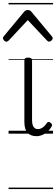

<svg xmlns="http://www.w3.org/2000/svg" viewBox="-58 -905 379 1300"><path d="M189 17Q169 17 153.5 11Q138 5 127.5 -7Q117 -19 112 -37.5Q107 -56 107 -81V-496Q107 -506 113 -510.5Q119 -515 132 -515Q146 -515 152.5 -510.5Q159 -506 159 -496V-93Q159 -73 163 -59.5Q167 -46 176 -38.5Q185 -31 199 -31Q210 -31 220 -35.5Q230 -40 240.5 -49.5Q251 -59 261 -74Q266 -80 272.5 -79.5Q279 -79 286 -72Q292 -68 294 -61.5Q296 -55 292 -49Q281 -29 264.5 -14Q248 1 228.5 9Q209 17 189 17ZM-15 -623Q-23 -623 -30.5 -631Q-38 -639 -38 -647Q-38 -649 -37 -652Q-36 -655 -33 -659L105 -825Q110 -831 115.5 -834Q121 -837 130 -837Q139 -837 144.5 -834Q150 -831 155 -825L293 -659Q297 -655 298 -652Q299 -649 299 -647Q299 -639 291 -631Q283 -623 275 -623Q270 -623 266.5 -625.5Q263 -628 259 -632L130 -769L2 -632Q-2 -628 -6 -625.5Q-10 -623 -15 -623ZM0 365H301V375H0ZM0 -20H301V0H0ZM0 -505H301V-500H0ZM0 -885H301V-875H0Z"/></svg>

Font: Playwrite GB J Guides
Style: Regular
Weight: 400
Designer: Veronika Burian, José Scaglione
Foundry: TypeTogether
Version: Version 1.003